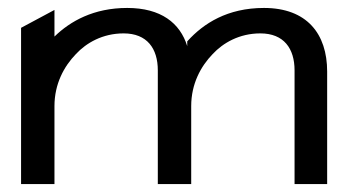

<svg xmlns="http://www.w3.org/2000/svg" viewBox="-20 -463 877 483"><path d="M33 0H117V-196C117 -252 141 -296 171 -327C197 -355 238 -379 291 -379C350 -379 377 -341 377 -286V0H461V-196C461 -252 485 -296 515 -327C541 -355 582 -379 635 -379C694 -379 721 -341 721 -286V0H803V-283C803 -378 752 -443 644 -443C552 -443 492 -404 452 -360L451 -359V-347C433 -405 385 -443 300 -443C216 -443 157 -410 117 -371V-438L33 -393Z"/></svg>

Font: Charger Sport
Style: DfBdExt
Weight: 400
Designer: Jasper
Foundry: Cannot Into Space Fonts
Version: Version 1.1